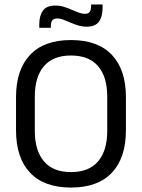

<svg xmlns="http://www.w3.org/2000/svg" viewBox="-20 -831 638 863"><path d="M299 12Q178 12 115 -54.8Q52 -121.5 52 -246V-393.5Q52 -517.5 115 -584.2Q178 -651 299 -651Q420 -651 483 -584.2Q546 -517.5 546 -393.5V-246Q546 -121.5 483 -54.8Q420 12 299 12ZM299 -57.5Q380 -57.5 421 -105.8Q462 -154 462 -242.5V-397Q462 -485.5 421 -533.5Q380 -581.5 299 -581.5Q218.5 -581.5 177.5 -533.5Q136.5 -485.5 136.5 -397V-242.5Q136.5 -154 177.5 -105.8Q218.5 -57.5 299 -57.5ZM369.5 -711Q350 -711 332 -716.5Q314 -722 297.2 -729.2Q280.5 -736.5 265.5 -742.2Q250.5 -748 236.5 -748Q221 -748 214.8 -739Q208.5 -730 208.5 -712.5V-706H156.5V-721Q156.5 -760 172.8 -783Q189 -806 229 -806Q248.5 -806 266.8 -800.5Q285 -795 301.5 -787.5Q318 -780 333.2 -774.5Q348.5 -769 362 -769Q377.5 -769 383.5 -778Q389.5 -787 389.5 -804.5V-811H441V-795.5Q441 -756.5 424.8 -733.8Q408.5 -711 369.5 -711Z"/></svg>

Font: Anek Gujarati
Style: Regular
Weight: 400
Designer: Mrunmayee Ghaisas (Gujarati), Yesha Goshar (Latin)
Foundry: Ek Type
Version: Version 1.003